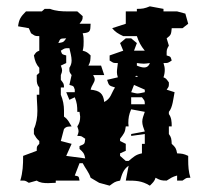

<svg xmlns="http://www.w3.org/2000/svg" viewBox="-20 -567 660 606"><path d="M164 -431C171 -447 170 -445 189 -446C180 -433 180 -434 164 -431ZM172 -407C185 -415 183 -415 199 -415C202 -402 206 -388 206 -376C206 -368 204 -361 199 -353C199 -340 198 -341 206 -330L199 -299C213 -295 212 -296 216 -284V-276H189L199 -252L216 -260C223 -243 224 -232 224 -214H231C231 -210 233 -203 233 -199C233 -187 231 -178 224 -168C227 -160 228 -156 228 -153C228 -149 227 -146 224 -138C240 -138 236 -137 249 -129C247 -112 248 -113 231 -106V-97C243 -86 246 -83 249 -67L189 -75L206 -113L172 -122L182 -160C190 -168 191 -167 206 -168C197 -182 196 -189 182 -199V-218C182 -235 179 -251 172 -268V-291H182C182 -304 180 -304 172 -315V-330C175 -337 176 -341 176 -345C176 -349 175 -352 172 -360L189 -368V-392C175 -396 176 -395 172 -407ZM437 -407 446 -400ZM412 -368C420 -367 428 -366 434 -366C440 -366 444 -367 453 -368C449 -357 442 -354 435 -354C429 -354 421 -356 412 -360ZM408 -327C409 -328 417 -328 414 -325C413 -324 405 -324 408 -327ZM403 -299 437 -284V-276C427 -274 420 -272 414 -272C409 -272 403 -274 394 -276ZM394 -260H428C436 -249 437 -251 437 -238H394ZM394 -222 437 -214C433 -202 429 -193 429 -183C429 -173 433 -163 437 -152L394 -144V-138L437 -144V-113H428V-83C408 -79 402 -72 386 -59H377L359 -75V-83L377 -91V-113L359 -122V-129C371 -145 375 -149 377 -168H386C386 -171 385 -175 385 -178C385 -194 387 -206 394 -222ZM96 -316C96 -307 97 -299 104 -291V-268H96C96 -251 98 -234 98 -217C98 -197 95 -177 87 -160V-144C93 -134 95 -130 104 -122V-113C96 -105 96 -104 96 -95V-91L53 -75C53 -46 52 -23 44 3C60 3 58 2 71 10L96 3C106 10 118 11 132 11C139 11 148 10 156 10V3H231C228 -10 231 -10 216 -13L231 -52H241C249 -36 261 -23 266 -6L293 10L326 19C340 9 342 6 359 3C365 -17 369 -32 386 -44L377 3C408 3 427 3 453 19C462 10 468 5 471 -6C486 2 489 3 506 3C519 -5 524 -9 539 -13V3H556C569 -5 565 -6 581 -6C575 -25 574 -43 574 -62V-75C559 -82 555 -82 539 -83C536 -99 534 -102 522 -113C521 -129 521 -133 513 -144V-168H522C522 -184 521 -196 513 -207V-214C525 -228 527 -256 531 -276L506 -284C514 -295 513 -294 513 -307C504 -319 505 -319 496 -323C499 -332 500 -339 500 -346C500 -353 499 -359 496 -368C512 -368 509 -368 522 -376C518 -388 520 -388 506 -392V-399C506 -408 506 -412 513 -423L506 -446C521 -457 520 -460 522 -478H556L574 -492L565 -524L539 -531H496V-539L453 -547C436 -540 429 -539 412 -539V-531H377V-492L334 -478C344 -466 352 -461 369 -453H412C418 -435 424 -423 437 -407H403L412 -431L394 -446H377L359 -431L369 -407L326 -392V-376C339 -368 336 -368 352 -368C351 -357 349 -348 349 -339C349 -333 350 -330 352 -323L318 -315C324 -297 323 -297 343 -291C330 -271 331 -257 309 -245C306 -272 295 -281 266 -284C270 -300 279 -306 279 -317C279 -321 276 -326 274 -330H309L299 -360H259C266 -373 265 -376 266 -392C257 -401 253 -404 241 -407C244 -418 244 -427 244 -436C244 -444 244 -453 241 -462C266 -464 265 -469 266 -492H231C239 -503 241 -503 241 -516L224 -531H194C175 -531 156 -532 138 -539H121L112 -531H62C45 -514 40 -506 37 -484L71 -478L78 -462C91 -454 88 -453 104 -453V-407C95 -403 95 -404 87 -392C90 -375 94 -364 104 -353V-337L96 -330Z"/></svg>

Font: GNUTypewriter
Style: Standard
Weight: 400
Version: Version 001.000